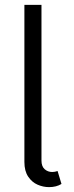

<svg xmlns="http://www.w3.org/2000/svg" viewBox="-20 -760 304 787"><path d="M80 -96V-740H150V-102Q150 -78 163 -66.5Q176 -55 194 -55Q205 -55 216 -59L232 -6Q211 7 181 7Q157 7 134 -3Q111 -13 95.5 -36Q80 -59 80 -96Z"/></svg>

Font: Parkinsans Light
Style: Regular
Weight: 300
Designer: Red Stone, Indian Type Foundry
Foundry: Indian Type Foundry
Version: Version 1.000